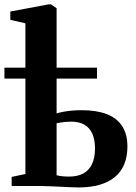

<svg xmlns="http://www.w3.org/2000/svg" viewBox="-40 -838 614 865"><path d="M313 6.5Q302 6.5 279.5 5.5Q257 4.5 230.8 3.2Q204.5 2 180.8 1Q157 0 142.5 0H12.5V-41L74.5 -54V-733L6.5 -748.5V-786L179.5 -818.5H189L215 -801V-327Q227.5 -331 244.2 -334.2Q261 -337.5 282.2 -339.5Q303.5 -341.5 328 -341.5Q394.5 -341.5 440.5 -324Q486.5 -306.5 510.2 -270Q534 -233.5 534 -178.5Q534 -87 477.2 -40.2Q420.5 6.5 313 6.5ZM272.5 -42.5Q309 -42.5 334.8 -56.2Q360.5 -70 374.2 -98.2Q388 -126.5 388 -169Q388 -209 375.8 -236Q363.5 -263 339.5 -276.5Q315.5 -290 281 -290Q267.5 -290 254.8 -288.8Q242 -287.5 231.8 -285.8Q221.5 -284 215 -282.5V-48.5Q224.5 -46 238.5 -44.2Q252.5 -42.5 272.5 -42.5ZM-20 -484V-533H397V-484Z"/></svg>

Font: Merriweather 72pt
Style: Bold
Weight: 700
Version: Version 2.100